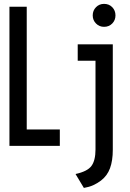

<svg xmlns="http://www.w3.org/2000/svg" viewBox="-20 -734 656 966"><path d="M27.5 0V-700H114.5V-82.5H281V0ZM402 211.5 360 141.5Q420 128.5 440.2 100.8Q460.5 73 460.5 18V-428.5H371V-511H547.5V19.5Q547.5 74.5 533.5 112.5Q519.5 150.5 488 174.5Q469.5 188.5 449 197.8Q428.5 207 402 211.5ZM503.5 -599Q479.5 -599 463 -615.8Q446.5 -632.5 446.5 -656.5Q446.5 -681 463 -697.8Q479.5 -714.5 503.5 -714.5Q528.5 -714.5 544.8 -697.8Q561 -681 561 -656.5Q561 -632.5 544.8 -615.8Q528.5 -599 503.5 -599Z"/></svg>

Font: Overpass Mono Light Medium
Style: Regular
Weight: 500
Monospace: yes
Version: Version 4.000